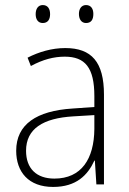

<svg xmlns="http://www.w3.org/2000/svg" viewBox="-20 -729 508 759"><path d="M121 -673C121 -653 130 -638 149 -638C169 -638 178 -652 178 -673C178 -694 169 -709 149 -709C130 -709 121 -693 121 -673ZM292 -674C292 -653 302 -638 320 -638C341 -638 349 -652 349 -674C349 -694 340 -709 320 -709C302 -709 292 -694 292 -674ZM238 -539C185 -539 134 -524 89 -501L102 -468C150 -494 193 -505 236 -505C316 -505 353 -462 353 -349V-306L267 -300C125 -291 44 -238 44 -133C44 -49 93 10 190 10C282 10 327 -37 353 -94H355L361 0H391V-355C391 -484 342 -539 238 -539ZM270 -269 353 -274V-219C352 -101 302 -23 195 -23C124 -23 83 -63 83 -133C83 -220 150 -262 270 -269Z"/></svg>

Font: Noto Sans SemiCondensed ExtraLight
Style: Regular
Weight: 200
Width: 4
Designer: Monotype Design Team
Foundry: Monotype Imaging Inc.
Version: Version 2.013